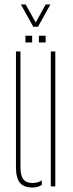

<svg xmlns="http://www.w3.org/2000/svg" viewBox="-20 -829 326 854"><path d="M51 -86V-600H71V-86Q71 -48 83.8 -31.5Q96.5 -15 125 -15Q147.5 -15 166 -26.5V-6.5Q148.5 5 125 5Q86 5 68.5 -16.2Q51 -37.5 51 -86ZM206 0V-600H226V0ZM153 -640V-670H183V-640ZM93 -640V-670H123V-640ZM128 -710 73 -809H94L139 -729L183 -809H204L149 -710Z"/></svg>

Font: Big Shoulders Stencil Display Thin Thin
Style: Regular
Weight: 250
Version: Version 2.001